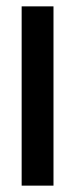

<svg xmlns="http://www.w3.org/2000/svg" viewBox="-20 -583 236 603"><path d="M48 0V-563H148V0Z"/></svg>

Font: Darker Grotesque
Style: Bold
Weight: 700
Designer: Gabriel Lam
Foundry: TypeRant
Version: Version 1.000;gftools[0.9.28]